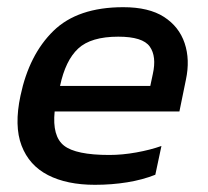

<svg xmlns="http://www.w3.org/2000/svg" viewBox="-20 -504 578 534"><path d="M244 10Q166 10 113.5 -17Q61 -44 40 -99Q19 -154 37 -238Q61 -352 128.5 -418Q196 -484 323 -484Q394 -484 436 -457Q478 -430 493.5 -384Q509 -338 497 -282L479 -194H132Q125 -125 158 -99Q191 -73 284 -73Q320 -73 359 -80Q398 -87 429 -98L412 -18Q377 -4 334 3Q291 10 244 10ZM147 -265H398L405 -298Q416 -347 396.5 -374.5Q377 -402 309 -402Q233 -402 197.5 -369Q162 -336 147 -265Z"/></svg>

Font: Kanit
Style: Italic
Weight: 400
Italic angle: -12°
Designer: Katatrad Team
Foundry: CadsonDemak
Version: Version 2.000; ttfautohint (v1.8.3)